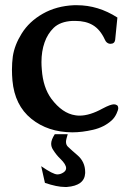

<svg xmlns="http://www.w3.org/2000/svg" viewBox="-20 -497 492 753"><path d="M194.8 29.3H245.6Q238.8 50.8 238.8 59.1Q238.8 71.3 246.6 78.6Q263.7 94.7 282.7 110.8Q314 137.2 314 177.7V182.1Q311.5 231 242.2 236.3H234.4Q203.6 236.3 156.2 220.2L141.6 154.8Q188 187 205.1 187Q217.3 187 229 179.2Q239.3 172.4 239.3 162.6Q239.3 147.9 217.3 126.5Q200.7 110.8 187.5 89.4Q180.7 79.1 180.7 66.4Q180.7 51.3 194.8 29.3ZM270.5 -476.6H281.2Q365.2 -476.6 440.4 -428.2L431.6 -340.3Q429.2 -325.2 413.1 -325.2H411.1Q397.5 -326.7 391.1 -341.8Q373 -381.3 344.2 -398.4Q316.4 -415 275.4 -415H264.2Q216.3 -412.6 190.4 -387.7Q166.5 -364.3 154.8 -330.6Q142.6 -295.9 142.6 -253.4Q142.6 -239.3 144 -224.1Q148.9 -153.8 181.6 -109.4Q224.6 -52.2 275.4 -44.9Q283.2 -43.5 292 -43.5Q332 -43.5 382.3 -71.3Q413.6 -87.9 426.8 -87.9Q433.6 -87.9 439.5 -84Q443.8 -79.6 443.8 -73.2Q443.8 -65.9 437 -51.3Q429.2 -34.7 417.5 -24.4Q388.2 2 345 12Q301.8 22 263.7 22Q168 21.5 102.8 -31.2Q37.6 -84 28.8 -181.2Q26.9 -202.6 26.9 -223.6Q26.9 -250.5 30.3 -275.9Q37.1 -320.8 64.9 -365.2Q94.2 -412.6 147.7 -443.1Q201.2 -473.6 270.5 -476.6Z"/></svg>

Font: Caudex
Style: Bold
Weight: 700
Version: Version 1.01